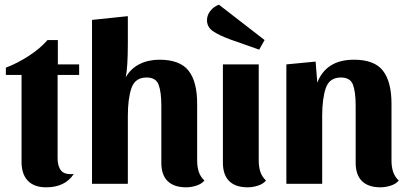

<svg xmlns="http://www.w3.org/2000/svg" viewBox="-20 -785 1748 820"><path d="M183 -614H227V-510H318V-465H226V-109Q226 -75 241 -56.5Q256 -38 295 -42Q258 15 177 15Q126 15 99 -13Q72 -41 72 -94V-465H5V-496Q53 -514 102.5 -546Q152 -578 183 -614Z M517 -455Q539 -493 576.5 -511.5Q614 -530 661 -530Q748 -530 785 -483.5Q822 -437 822 -342V-100Q822 -72 829 -51Q836 -30 853 -14Q842 0 819.5 7.5Q797 15 775 15Q723 15 696 -11.5Q669 -38 669 -90V-334Q669 -392 657.5 -423Q646 -454 606 -454Q557 -454 541.5 -409Q526 -364 526 -290V0H373V-700L526 -716V-600Q526 -499 517 -455Z M1116 -14Q1105 0 1082.5 7.5Q1060 15 1038 15Q986 15 959 -11.5Q932 -38 932 -90V-510H1085V-100Q1085 -72 1092 -51Q1099 -30 1116 -14ZM864 -699Q864 -720 878.5 -738.5Q893 -757 915 -765L1110 -614L1087 -573L962 -617Q916 -634 890 -651.5Q864 -669 864 -699Z M1335 -432Q1373 -530 1492 -530Q1579 -530 1615.5 -483Q1652 -436 1652 -342V-100Q1652 -72 1659 -51Q1666 -30 1683 -14Q1672 0 1649.5 7.5Q1627 15 1605 15Q1553 15 1526 -11.5Q1499 -38 1499 -90V-334Q1499 -392 1487.5 -423Q1476 -454 1436 -454Q1387 -454 1371.5 -409Q1356 -364 1356 -290V0H1203V-510L1328 -522Z"/></svg>

Font: Sansita
Style: Bold
Weight: 700
Designer: Pablo Cosgaya
Foundry: Omnibus-Type
Version: Version 1.006